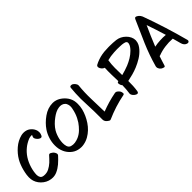

<svg xmlns="http://www.w3.org/2000/svg" viewBox="147 -1907 3043 3043"><g transform="rotate(-45 1669.0 -385.0)"><path d="M515.6 -667Q513.7 -659.2 510.7 -653.3Q507.8 -646.5 503.9 -638.7Q498 -627 501 -612.3Q503.9 -598.6 513.7 -584Q526.4 -563.5 547.9 -547.9Q569.3 -532.2 587.9 -533.2Q594.7 -534.2 601.6 -538.1Q608.4 -543 612.3 -550.8Q628.9 -584 628.9 -616.2Q628.9 -632.8 625 -649.4Q612.3 -699.2 573.2 -736.3Q536.1 -772.5 489.3 -782.2Q466.8 -787.1 444.3 -787.1Q418.9 -787.1 393.6 -781.2Q297.9 -756.8 219.7 -689.5Q141.6 -622.1 92.8 -538.1Q70.3 -499 54.7 -457Q38.1 -414.1 27.3 -371.1Q15.6 -326.2 8.8 -279.3Q4.9 -253.9 4.9 -228.5Q4.9 -207 6.8 -185.5Q18.6 -98.6 83 -34.2Q148.4 30.3 234.4 43Q253.9 45.9 272.5 45.9Q320.3 45.9 364.3 26.4Q423.8 0 474.6 -43Q502.9 -66.4 528.3 -92.8Q552.7 -118.2 576.2 -142.6Q592.8 -161.1 584 -185.5Q575.2 -210 561.5 -224.6Q550.8 -236.3 524.4 -252Q499 -267.6 482.4 -250Q461.9 -228.5 441.4 -205.1Q419.9 -182.6 397.5 -161.1Q354.5 -122.1 304.7 -96.7Q254.9 -71.3 194.3 -77.1Q151.4 -81.1 135.7 -106.4Q120.1 -131.8 119.1 -165Q118.2 -183.6 121.1 -202.1Q123 -220.7 126 -238.3Q139.6 -319.3 173.8 -395.5Q208 -471.7 263.7 -533.2Q288.1 -559.6 315.4 -582Q343.8 -605.5 374 -623Q405.3 -641.6 440.4 -656.2Q474.6 -669.9 511.7 -667Q512.7 -667 515.6 -667Z M1253.9 -615.2Q1274.4 -571.3 1263.7 -515.6Q1252.9 -459 1238.3 -418Q1226.6 -383.8 1210 -350.6Q1192.4 -316.4 1172.9 -286.1Q1137.7 -235.4 1092.8 -191.4Q1047.9 -147.5 991.2 -122.1Q974.6 -114.3 953.1 -108.4Q931.6 -101.6 909.2 -98.6Q867.2 -92.8 829.1 -104.5Q791 -115.2 777.3 -158.2Q766.6 -194.3 767.6 -234.4Q768.6 -274.4 776.4 -311.5Q784.2 -348.6 797.9 -384.8Q810.5 -419.9 830.1 -453.1Q856.4 -496.1 893.6 -534.2Q929.7 -571.3 971.7 -601.6Q1005.9 -627.9 1045.9 -648.4Q1086.9 -668.9 1128.9 -673.8Q1158.2 -677.7 1185.5 -670.9Q1213.9 -664.1 1234.4 -643.6Q1241.2 -637.7 1246.1 -630.9Q1251 -623 1253.9 -615.2ZM1331.1 -662.1Q1293 -717.8 1233.4 -755.9Q1173.8 -793 1104.5 -793.9Q992.2 -793 894.5 -722.7Q796.9 -653.3 736.3 -563.5Q698.2 -506.8 675.8 -435.5Q653.3 -364.3 653.3 -292Q653.3 -252.9 660.2 -214.8Q668 -177.7 683.6 -142.6Q709 -85.9 756.8 -43Q804.7 1 866.2 15.6Q901.4 24.4 935.5 24.4Q961.9 24.4 987.3 19.5Q1047.9 8.8 1102.5 -22.5Q1202.1 -80.1 1269.5 -180.7Q1336.9 -282.2 1364.3 -391.6Q1377 -445.3 1377 -501Q1377 -515.6 1376 -530.3Q1372.1 -601.6 1331.1 -662.1Z M1992.2 -161.1Q1979.5 -180.7 1958 -196.3Q1937.5 -211.9 1912.1 -207Q1830.1 -191.4 1749 -168Q1668.9 -144.5 1590.8 -114.3Q1586.9 -259.8 1583 -404.3Q1578.1 -549.8 1592.8 -695.3Q1594.7 -719.7 1577.1 -743.2Q1559.6 -766.6 1540 -778.3Q1525.4 -786.1 1508.8 -786.1Q1504.9 -786.1 1502 -785.2Q1480.5 -783.2 1478.5 -757.8Q1466.8 -641.6 1466.8 -524.4Q1466.8 -463.9 1470.7 -404.3Q1479.5 -226.6 1477.5 -48.8Q1477.5 -29.3 1486.3 -12.7Q1495.1 4.9 1509.8 17.6Q1519.5 27.3 1538.1 38.1Q1548.8 44.9 1558.6 44.9Q1565.4 44.9 1571.3 42Q1670.9 -2 1774.4 -35.2Q1878.9 -68.4 1985.4 -88.9Q2005.9 -92.8 2005.9 -113.3Q2005.9 -117.2 2004.9 -121.1Q2001 -148.4 1992.2 -161.1Q1992.2 -161.1 1992.2 -161.1Z M2621.1 -638.7Q2624 -633.8 2625 -627Q2626 -620.1 2625 -611.3Q2619.1 -579.1 2601.6 -554.7Q2584 -529.3 2562.5 -507.8Q2519.5 -464.8 2466.8 -432.6Q2415 -401.4 2358.4 -377.9Q2319.3 -362.3 2279.3 -349.6Q2239.3 -336.9 2197.3 -326.2Q2194.3 -407.2 2195.3 -487.3Q2195.3 -567.4 2208 -648.4Q2244.1 -658.2 2282.2 -664.1Q2320.3 -669.9 2358.4 -671.9Q2393.6 -673.8 2429.7 -674.8Q2466.8 -674.8 2502 -672.9Q2519.5 -671.9 2538.1 -670.9Q2556.6 -669.9 2574.2 -665Q2586.9 -663.1 2600.6 -657.2Q2614.3 -651.4 2621.1 -638.7ZM2670.9 -712.9Q2606.4 -775.4 2522.5 -786.1Q2454.1 -793.9 2384.8 -793.9Q2370.1 -793.9 2354.5 -793.9Q2305.7 -793 2257.8 -789.1Q2210 -784.2 2163.1 -772.5Q2138.7 -765.6 2115.2 -757.8Q2092.8 -751 2070.3 -740.2Q2050.8 -731.4 2031.2 -720.7Q2014.6 -710.9 2014.6 -691.4Q2014.6 -687.5 2014.6 -683.6Q2018.6 -658.2 2038.1 -634.8Q2057.6 -611.3 2084 -603.5Q2080.1 -529.3 2082 -453.1Q2084 -377.9 2085.9 -301.8Q2084 -300.8 2083 -300.8Q2081.1 -300.8 2080.1 -299.8Q2055.7 -295.9 2060.5 -268.6Q2064.5 -241.2 2073.2 -227.5Q2076.2 -224.6 2079.1 -219.7Q2083 -215.8 2085.9 -211.9Q2085 -168.9 2082 -125Q2079.1 -82 2072.3 -39.1Q2070.3 -26.4 2077.1 -11.7Q2083 2.9 2093.8 15.6Q2110.4 35.2 2131.8 45.9Q2145.5 53.7 2157.2 53.7Q2163.1 53.7 2168.9 51.8Q2174.8 48.8 2179.7 42Q2183.6 36.1 2185.5 25.4Q2194.3 -29.3 2197.3 -83Q2200.2 -137.7 2199.2 -192.4Q2259.8 -205.1 2318.4 -220.7Q2376 -236.3 2432.6 -259.8Q2499 -287.1 2562.5 -326.2Q2626 -365.2 2673.8 -418.9Q2699.2 -447.3 2717.8 -481.4Q2735.4 -515.6 2738.3 -553.7Q2739.3 -560.5 2739.3 -566.4Q2739.3 -604.5 2722.7 -640.6Q2703.1 -682.6 2670.9 -712.9Z M2885.7 -274.4Q2919.9 -359.4 2956.1 -444.3Q2993.2 -529.3 3031.2 -613.3Q3059.6 -532.2 3085.9 -451.2Q3112.3 -370.1 3136.7 -288.1Q3073.2 -293.9 3010.7 -290Q2947.3 -287.1 2885.7 -274.4ZM3322.3 8.8Q3271.5 -182.6 3211.9 -373Q3152.3 -562.5 3084 -749Q3082 -752 3081.1 -755.9Q3079.1 -758.8 3077.1 -762.7Q3060.5 -797.9 3023.4 -819.3Q3008.8 -828.1 2998 -828.1Q2980.5 -828.1 2971.7 -808.6Q2887.7 -622.1 2806.6 -434.6Q2725.6 -246.1 2670.9 -48.8Q2668.9 -41 2668.9 -32.2Q2668.9 -16.6 2676.8 -1Q2687.5 22.5 2707 37.1Q2717.8 45.9 2745.1 54.7Q2752 57.6 2757.8 57.6Q2773.4 57.6 2778.3 39.1Q2790 -1 2802.7 -40Q2815.4 -80.1 2829.1 -120.1Q2832 -120.1 2835 -121.1Q2838.9 -121.1 2841.8 -122.1Q2920.9 -152.3 3004.9 -163.1Q3087.9 -174.8 3171.9 -168Q3181.6 -132.8 3191.4 -97.7Q3201.2 -61.5 3210.9 -26.4Q3217.8 -1 3234.4 20.5Q3252 41 3277.3 48.8Q3297.9 55.7 3313.5 43.9Q3324.2 36.1 3324.2 21.5Q3324.2 15.6 3322.3 8.8Z"/></g></svg>

Font: TroubleSide
Style: Comic
Weight: 400
Designer: Koroletov
Version: 1_5